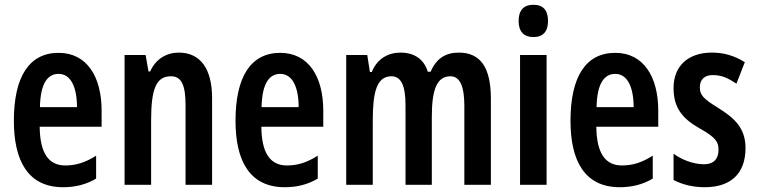

<svg xmlns="http://www.w3.org/2000/svg" viewBox="-20 -773 3164 803"><path d="M225 -552C102 -552 38 -452 38 -268C38 -102 96 10 244 10C294 10 340 -1 382 -26V-122C337 -93 297 -81 253 -81C183 -81 147 -133 146 -243H405V-310C405 -453 343 -552 225 -552ZM225 -464C277 -464 302 -407 302 -325H147C149 -424 179 -464 225 -464Z M728 -553C678 -553 632 -528 608 -474H601L589 -543H501V0H612V-270C612 -403 634 -454 695 -454C741 -454 756 -413 756 -333V0H867V-363C867 -488 816 -553 728 -553Z M1152 -552C1029 -552 965 -452 965 -268C965 -102 1023 10 1171 10C1221 10 1267 -1 1309 -26V-122C1264 -93 1224 -81 1180 -81C1110 -81 1074 -133 1073 -243H1332V-310C1332 -453 1270 -552 1152 -552ZM1152 -464C1204 -464 1229 -407 1229 -325H1074C1076 -424 1106 -464 1152 -464Z M1899 -553C1844 -553 1805 -529 1781 -473H1769C1755 -521 1717 -553 1655 -553C1605 -553 1558 -529 1535 -472H1527L1516 -543H1428V0H1539V-269C1539 -386 1555 -454 1617 -454C1657 -454 1676 -416 1676 -333V0H1786V-285C1786 -398 1807 -454 1864 -454C1903 -454 1922 -413 1922 -331V0H2033V-360C2033 -490 1990 -553 1899 -553Z M2211 -753C2170 -753 2149 -730 2149 -685C2149 -641 2171 -618 2211 -618C2251 -618 2272 -641 2272 -685C2272 -729 2253 -753 2211 -753ZM2266 -543H2155V0H2266Z M2553 -552C2430 -552 2366 -452 2366 -268C2366 -102 2424 10 2572 10C2622 10 2668 -1 2710 -26V-122C2665 -93 2625 -81 2581 -81C2511 -81 2475 -133 2474 -243H2733V-310C2733 -453 2671 -552 2553 -552ZM2553 -464C2605 -464 2630 -407 2630 -325H2475C2477 -424 2507 -464 2553 -464Z M3098 -154C3098 -240 3048 -281 2985 -321C2919 -361 2907 -377 2907 -408C2907 -440 2926 -459 2961 -459C3002 -459 3028 -444 3060 -423L3095 -513C3050 -541 3006 -553 2957 -553C2858 -553 2797 -497 2797 -405C2797 -322 2834 -277 2906 -236C2977 -197 2985 -177 2985 -146C2985 -108 2964 -86 2925 -86C2878 -86 2830 -106 2797 -130V-20C2835 -1 2877 10 2928 10C3033 10 3098 -44 3098 -154Z"/></svg>

Font: Noto Sans Gurmukhi UI ExtraCondensed SemiBold
Style: Regular
Weight: 600
Width: 2
Designer: Jelle Bosma - Monotype Design Team
Foundry: Monotype Imaging Inc.
Version: Version 2.004